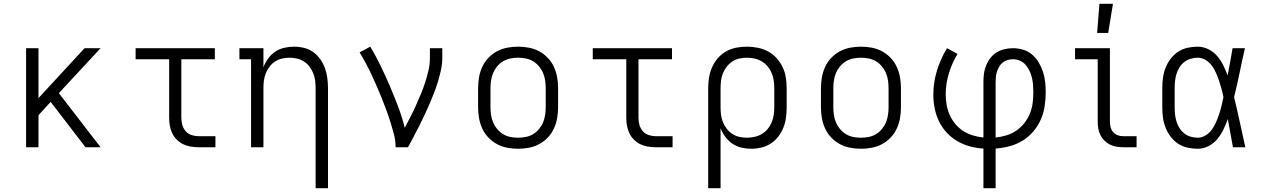

<svg xmlns="http://www.w3.org/2000/svg" viewBox="-20 -773 6640 1008"><path d="M429 0 246 -238 182 -168V0H117V-520H182V-258L424 -520H508L289 -284L508 0Z M1022 0Q1002 0 981 -3.5Q960 -7 941.5 -16Q923 -25 908 -40Q893 -55 884 -74Q875 -93 871.5 -113.5Q868 -134 868 -155V-462H692V-520H1108V-462H932V-155Q932 -136 937 -117.5Q942 -99 954.5 -84.5Q967 -70 985.5 -64Q1004 -58 1022 -58H1111V0Z M1637 215V-310Q1637 -330 1634.5 -350Q1632 -370 1624.5 -388.5Q1617 -407 1605 -423Q1593 -439 1576 -450Q1559 -461 1539.5 -465.5Q1520 -470 1500 -470Q1480 -470 1460.5 -465.5Q1441 -461 1424 -450Q1407 -439 1395 -423Q1383 -407 1375.5 -388.5Q1368 -370 1365.5 -350Q1363 -330 1363 -310V0H1298V-462H1237V-520H1363V-420Q1372 -444 1387.5 -465.5Q1403 -487 1424.5 -501.5Q1446 -516 1472 -522Q1498 -528 1523 -528Q1550 -528 1576.5 -521.5Q1603 -515 1624.5 -499.5Q1646 -484 1661.5 -462Q1677 -440 1686 -415Q1695 -390 1698.5 -363.5Q1702 -337 1702 -310V215Z M2057 0Q2057 -34 2048.5 -66.5Q2040 -99 2030 -131Q2020 -163 2008.5 -194.5Q1997 -226 1984.5 -257Q1972 -288 1958.5 -319Q1945 -350 1931 -380Q1917 -410 1901 -440Q1885 -470 1868 -498L1924 -528Q1954 -478 1979 -426Q2004 -374 2027 -320.5Q2050 -267 2070.5 -212.5Q2091 -158 2105 -102Q2120 -131 2135 -160Q2150 -189 2163.5 -219Q2177 -249 2189.5 -279Q2202 -309 2212 -340Q2222 -371 2229.5 -403Q2237 -435 2237 -468V-520H2302V-468Q2302 -436 2295 -405Q2288 -374 2279 -344Q2270 -314 2258.5 -284.5Q2247 -255 2234.5 -226Q2222 -197 2208.5 -168.5Q2195 -140 2181 -112Q2167 -84 2152 -56Q2137 -28 2122 0Z M2700 8Q2671 8 2642.5 2.5Q2614 -3 2589 -16.5Q2564 -30 2544 -51Q2524 -72 2512 -98Q2500 -124 2495 -152.5Q2490 -181 2490 -210V-310Q2490 -339 2495 -367.5Q2500 -396 2512 -422Q2524 -448 2544 -469Q2564 -490 2589 -503.5Q2614 -517 2642.5 -522.5Q2671 -528 2700 -528Q2729 -528 2757.5 -522.5Q2786 -517 2811 -503.5Q2836 -490 2856 -469Q2876 -448 2888 -422Q2900 -396 2905 -367.5Q2910 -339 2910 -310V-210Q2910 -181 2905 -152.5Q2900 -124 2888 -98Q2876 -72 2856 -51Q2836 -30 2811 -16.5Q2786 -3 2757.5 2.5Q2729 8 2700 8ZM2700 -50Q2720 -50 2740.5 -54Q2761 -58 2778.5 -68.5Q2796 -79 2809.5 -95Q2823 -111 2831 -130Q2839 -149 2842 -169.5Q2845 -190 2845 -210V-310Q2845 -330 2842 -350.5Q2839 -371 2831 -390Q2823 -409 2809.5 -425Q2796 -441 2778.5 -451.5Q2761 -462 2740.5 -466Q2720 -470 2700 -470Q2680 -470 2659.5 -466Q2639 -462 2621.5 -451.5Q2604 -441 2590.5 -425Q2577 -409 2569 -390Q2561 -371 2558 -350.5Q2555 -330 2555 -310V-210Q2555 -190 2558 -169.5Q2561 -149 2569 -130Q2577 -111 2590.5 -95Q2604 -79 2621.5 -68.5Q2639 -58 2659.5 -54Q2680 -50 2700 -50Z M3422 0Q3402 0 3381 -3.5Q3360 -7 3341.5 -16Q3323 -25 3308 -40Q3293 -55 3284 -74Q3275 -93 3271.5 -113.5Q3268 -134 3268 -155V-462H3092V-520H3508V-462H3332V-155Q3332 -136 3337 -117.5Q3342 -99 3354.5 -84.5Q3367 -70 3385.5 -64Q3404 -58 3422 -58H3511V0Z M3698 215V-310Q3698 -338 3702.5 -366Q3707 -394 3718.5 -420Q3730 -446 3748.5 -467.5Q3767 -489 3791.5 -503Q3816 -517 3844.5 -522.5Q3873 -528 3901 -528Q3929 -528 3957.5 -522.5Q3986 -517 4011.5 -503.5Q4037 -490 4056.5 -468.5Q4076 -447 4088.5 -421Q4101 -395 4105.5 -367Q4110 -339 4110 -310V-210Q4110 -183 4106.5 -156Q4103 -129 4093 -103.5Q4083 -78 4066.5 -56.5Q4050 -35 4027.5 -20Q4005 -5 3978 1.5Q3951 8 3924 8Q3898 8 3872.5 2Q3847 -4 3825.5 -18.5Q3804 -33 3788 -54.5Q3772 -76 3763 -100V215ZM3901 -50Q3921 -50 3941.5 -54.5Q3962 -59 3979.5 -69.5Q3997 -80 4010 -95.5Q4023 -111 4031 -130Q4039 -149 4042 -169.5Q4045 -190 4045 -210V-310Q4045 -330 4042 -350.5Q4039 -371 4031 -390Q4023 -409 4010 -424.5Q3997 -440 3979.5 -450.5Q3962 -461 3941.5 -465.5Q3921 -470 3901 -470Q3881 -470 3861 -465.5Q3841 -461 3824.5 -450Q3808 -439 3795.5 -423Q3783 -407 3775.5 -388.5Q3768 -370 3765.5 -350Q3763 -330 3763 -310V-210Q3763 -190 3765.5 -170Q3768 -150 3775.5 -131.5Q3783 -113 3795.5 -97Q3808 -81 3824.5 -70Q3841 -59 3861 -54.5Q3881 -50 3901 -50Z M4500 8Q4471 8 4442.5 2.5Q4414 -3 4389 -16.5Q4364 -30 4344 -51Q4324 -72 4312 -98Q4300 -124 4295 -152.5Q4290 -181 4290 -210V-310Q4290 -339 4295 -367.5Q4300 -396 4312 -422Q4324 -448 4344 -469Q4364 -490 4389 -503.5Q4414 -517 4442.5 -522.5Q4471 -528 4500 -528Q4529 -528 4557.5 -522.5Q4586 -517 4611 -503.5Q4636 -490 4656 -469Q4676 -448 4688 -422Q4700 -396 4705 -367.5Q4710 -339 4710 -310V-210Q4710 -181 4705 -152.5Q4700 -124 4688 -98Q4676 -72 4656 -51Q4636 -30 4611 -16.5Q4586 -3 4557.5 2.5Q4529 8 4500 8ZM4500 -50Q4520 -50 4540.5 -54Q4561 -58 4578.5 -68.5Q4596 -79 4609.5 -95Q4623 -111 4631 -130Q4639 -149 4642 -169.5Q4645 -190 4645 -210V-310Q4645 -330 4642 -350.5Q4639 -371 4631 -390Q4623 -409 4609.5 -425Q4596 -441 4578.5 -451.5Q4561 -462 4540.5 -466Q4520 -470 4500 -470Q4480 -470 4459.5 -466Q4439 -462 4421.5 -451.5Q4404 -441 4390.5 -425Q4377 -409 4369 -390Q4361 -371 4358 -350.5Q4355 -330 4355 -310V-210Q4355 -190 4358 -169.5Q4361 -149 4369 -130Q4377 -111 4390.5 -95Q4404 -79 4421.5 -68.5Q4439 -58 4459.5 -54Q4480 -50 4500 -50Z M5143 215V7Q5107 5 5072 -4.5Q5037 -14 5006 -32Q4975 -50 4950 -77Q4925 -104 4909.5 -136.5Q4894 -169 4887 -204.5Q4880 -240 4880 -276Q4880 -340 4899 -402.5Q4918 -465 4952 -520L5007 -490Q4978 -442 4961.5 -387.5Q4945 -333 4945 -277Q4945 -249 4950 -221.5Q4955 -194 4966.5 -168.5Q4978 -143 4996 -121.5Q5014 -100 5037.5 -85Q5061 -70 5088 -62Q5115 -54 5143 -51V-343Q5143 -366 5146 -388Q5149 -410 5157.5 -430.5Q5166 -451 5180 -469Q5194 -487 5213 -498.5Q5232 -510 5254 -515Q5276 -520 5298 -520Q5325 -520 5351.5 -512Q5378 -504 5398.5 -486.5Q5419 -469 5433 -445.5Q5447 -422 5455.5 -396.5Q5464 -371 5467 -344Q5470 -317 5470 -290Q5470 -253 5464.5 -216Q5459 -179 5444 -145Q5429 -111 5404.5 -82.5Q5380 -54 5348.5 -34.5Q5317 -15 5280.5 -5.5Q5244 4 5207 7V215ZM5207 -51Q5236 -54 5264 -62.5Q5292 -71 5316 -87.5Q5340 -104 5358 -127Q5376 -150 5387 -177Q5398 -204 5401.5 -232.5Q5405 -261 5405 -290Q5405 -309 5403.5 -328Q5402 -347 5397.5 -365.5Q5393 -384 5385 -401Q5377 -418 5364.5 -432.5Q5352 -447 5334.5 -454.5Q5317 -462 5298 -462Q5284 -462 5270 -458Q5256 -454 5245 -445.5Q5234 -437 5226.5 -424.5Q5219 -412 5214.5 -398.5Q5210 -385 5208.5 -371Q5207 -357 5207 -343Z M5877 0Q5859 0 5841 -3Q5823 -6 5807 -14Q5791 -22 5778 -35Q5765 -48 5757 -64Q5749 -80 5746 -98Q5743 -116 5743 -134V-462H5624V-520H5807V-134Q5807 -119 5811 -104.5Q5815 -90 5824.5 -79Q5834 -68 5848 -63Q5862 -58 5877 -58H5947V0ZM5740 -600 5752 -753H5823L5798 -600Z M6268 8Q6241 8 6214 2Q6187 -4 6164.5 -19Q6142 -34 6125.5 -56Q6109 -78 6099 -103.5Q6089 -129 6085.5 -156Q6082 -183 6082 -210V-310Q6082 -337 6085.5 -364Q6089 -391 6099 -416.5Q6109 -442 6125.5 -464Q6142 -486 6164.5 -501Q6187 -516 6214 -522Q6241 -528 6268 -528Q6297 -528 6324 -514.5Q6351 -501 6370 -479Q6389 -457 6402 -430.5Q6415 -404 6425 -377Q6432 -413 6438.5 -448.5Q6445 -484 6451 -520H6516Q6501 -456 6488 -391.5Q6475 -327 6459 -263Q6475 -198 6489 -132Q6503 -66 6518 0H6453Q6446 -37 6439.5 -74Q6433 -111 6426 -148Q6416 -120 6403 -93Q6390 -66 6371 -43Q6352 -20 6325 -6Q6298 8 6268 8ZM6268 -50Q6290 -50 6310 -62.5Q6330 -75 6343 -93.5Q6356 -112 6365 -133Q6374 -154 6381 -175.5Q6388 -197 6393.5 -219Q6399 -241 6403 -263Q6399 -285 6393 -306.5Q6387 -328 6380 -349Q6373 -370 6364 -390.5Q6355 -411 6342 -428.5Q6329 -446 6309.5 -458Q6290 -470 6268 -470Q6249 -470 6230.5 -464.5Q6212 -459 6197 -447Q6182 -435 6172 -419Q6162 -403 6156.5 -385Q6151 -367 6149 -348Q6147 -329 6147 -310V-210Q6147 -191 6149 -172Q6151 -153 6156.5 -135Q6162 -117 6172 -101Q6182 -85 6197 -73Q6212 -61 6230.5 -55.5Q6249 -50 6268 -50Z"/></svg>

Font: Iosevka Etoile Light
Style: Regular
Weight: 300
Designer: Belleve Invis
Foundry: Belleve Invis
Version: Version 25.0.1; ttfautohint (v1.8.4)